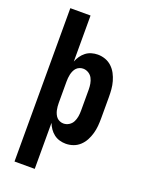

<svg xmlns="http://www.w3.org/2000/svg" viewBox="-171 -818 843 1106"><g transform="rotate(20 250.0 -265.0)"><path d="M62 205V-735H186V-453Q193 -471 204 -487Q215 -503 230.5 -515Q246 -527 265 -532.5Q284 -538 303 -538Q327 -538 349.5 -530Q372 -522 389.5 -505.5Q407 -489 418 -468Q429 -447 435.5 -424Q442 -401 444 -377.5Q446 -354 446 -330V-200Q446 -176 444 -152.5Q442 -129 435.5 -106Q429 -83 418 -62Q407 -41 389.5 -24.5Q372 -8 349.5 0Q327 8 303 8Q284 8 265 2.5Q246 -3 230.5 -15Q215 -27 204 -43Q193 -59 186 -77V205ZM251 -97Q269 -97 284.5 -106.5Q300 -116 308 -131.5Q316 -147 319 -164.5Q322 -182 322 -200V-330Q322 -348 319 -365.5Q316 -383 308 -398.5Q300 -414 284.5 -423.5Q269 -433 251 -433Q240 -433 229 -428.5Q218 -424 210.5 -416Q203 -408 198 -397Q193 -386 190.5 -375Q188 -364 187 -352.5Q186 -341 186 -330V-200Q186 -189 187 -177.5Q188 -166 190.5 -155Q193 -144 198 -133Q203 -122 210.5 -114Q218 -106 229 -101.5Q240 -97 251 -97Z"/></g></svg>

Font: Iosevka Slab Extrabold
Style: Regular
Weight: 800
Monospace: yes
Designer: Belleve Invis
Foundry: Belleve Invis
Version: Version 11.1.1; ttfautohint (v1.8.3)